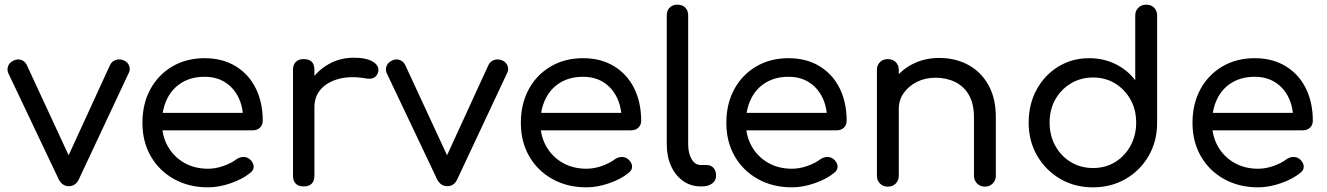

<svg xmlns="http://www.w3.org/2000/svg" viewBox="-20 -801 5701 825"><path d="M276 -1Q247 -1 232 -31L16 -486Q9 -502 15 -517.5Q21 -533 39 -541Q55 -549 71 -543.5Q87 -538 95 -522L298 -84H252L453 -522Q461 -538 478 -543.5Q495 -549 513 -541Q529 -534 535 -518Q541 -502 533 -487L319 -31Q305 -1 276 -1Z M874 4Q792 4 728 -31.5Q664 -67 628 -129.5Q592 -192 592 -273Q592 -355 626 -417.5Q660 -480 720.5 -515.5Q781 -551 859 -551Q936 -551 992.5 -516.5Q1049 -482 1079 -421.5Q1109 -361 1109 -282Q1109 -264 1097 -252.5Q1085 -241 1066 -241H656V-316H1067L1025 -287Q1025 -340 1005 -381.5Q985 -423 948 -447Q911 -471 859 -471Q802 -471 760.5 -445.5Q719 -420 697.5 -375Q676 -330 676 -273Q676 -216 701.5 -171.5Q727 -127 771.5 -101.5Q816 -76 874 -76Q907 -76 940.5 -88Q974 -100 995 -116Q1009 -126 1025 -126.5Q1041 -127 1053 -117Q1069 -103 1070 -86.5Q1071 -70 1055 -58Q1022 -31 971 -13.5Q920 4 874 4Z M1282 -340Q1283 -401 1312.5 -449Q1342 -497 1391.5 -525Q1441 -553 1500 -553Q1555 -553 1583 -535.5Q1611 -518 1605 -492Q1601 -478 1592.5 -471Q1584 -464 1572 -463Q1560 -462 1546 -465Q1484 -475 1435.5 -462Q1387 -449 1359 -418Q1331 -387 1331 -340ZM1285 0Q1263 0 1251 -11.5Q1239 -23 1239 -46V-501Q1239 -523 1251 -535Q1263 -547 1285 -547Q1308 -547 1319.5 -535.5Q1331 -524 1331 -501V-46Q1331 -24 1319.5 -12Q1308 0 1285 0Z M1902 -1Q1873 -1 1858 -31L1642 -486Q1635 -502 1641 -517.5Q1647 -533 1665 -541Q1681 -549 1697 -543.5Q1713 -538 1721 -522L1924 -84H1878L2079 -522Q2087 -538 2104 -543.5Q2121 -549 2139 -541Q2155 -534 2161 -518Q2167 -502 2159 -487L1945 -31Q1931 -1 1902 -1Z M2500 4Q2418 4 2354 -31.5Q2290 -67 2254 -129.5Q2218 -192 2218 -273Q2218 -355 2252 -417.5Q2286 -480 2346.5 -515.5Q2407 -551 2485 -551Q2562 -551 2618.5 -516.5Q2675 -482 2705 -421.5Q2735 -361 2735 -282Q2735 -264 2723 -252.5Q2711 -241 2692 -241H2282V-316H2693L2651 -287Q2651 -340 2631 -381.5Q2611 -423 2574 -447Q2537 -471 2485 -471Q2428 -471 2386.5 -445.5Q2345 -420 2323.5 -375Q2302 -330 2302 -273Q2302 -216 2327.5 -171.5Q2353 -127 2397.5 -101.5Q2442 -76 2500 -76Q2533 -76 2566.5 -88Q2600 -100 2621 -116Q2635 -126 2651 -126.5Q2667 -127 2679 -117Q2695 -103 2696 -86.5Q2697 -70 2681 -58Q2648 -31 2597 -13.5Q2546 4 2500 4Z M2991 0Q2948 0 2915 -23.5Q2882 -47 2863.5 -87.5Q2845 -128 2845 -181V-735Q2845 -756 2857.5 -768.5Q2870 -781 2891 -781Q2912 -781 2924.5 -768.5Q2937 -756 2937 -735V-181Q2937 -142 2952 -117Q2967 -92 2991 -92H3016Q3035 -92 3046 -79.5Q3057 -67 3057 -46Q3057 -25 3040 -12.5Q3023 0 2997 0Z M3383 4Q3301 4 3237 -31.5Q3173 -67 3137 -129.5Q3101 -192 3101 -273Q3101 -355 3135 -417.5Q3169 -480 3229.5 -515.5Q3290 -551 3368 -551Q3445 -551 3501.5 -516.5Q3558 -482 3588 -421.5Q3618 -361 3618 -282Q3618 -264 3606 -252.5Q3594 -241 3575 -241H3165V-316H3576L3534 -287Q3534 -340 3514 -381.5Q3494 -423 3457 -447Q3420 -471 3368 -471Q3311 -471 3269.5 -445.5Q3228 -420 3206.5 -375Q3185 -330 3185 -273Q3185 -216 3210.5 -171.5Q3236 -127 3280.5 -101.5Q3325 -76 3383 -76Q3416 -76 3449.5 -88Q3483 -100 3504 -116Q3518 -126 3534 -126.5Q3550 -127 3562 -117Q3578 -103 3579 -86.5Q3580 -70 3564 -58Q3531 -31 3480 -13.5Q3429 4 3383 4Z M4212 1Q4192 1 4178.5 -12.5Q4165 -26 4165 -46V-297Q4165 -355 4143.5 -392.5Q4122 -430 4084.5 -448.5Q4047 -467 4000 -467Q3955 -467 3919.5 -449Q3884 -431 3863 -401Q3842 -371 3842 -333H3781Q3782 -396 3813 -445.5Q3844 -495 3897 -523.5Q3950 -552 4016 -552Q4085 -552 4140 -522.5Q4195 -493 4227 -436Q4259 -379 4259 -297V-46Q4259 -26 4245.5 -12.5Q4232 1 4212 1ZM3795 1Q3774 1 3761 -12.5Q3748 -26 3748 -46V-500Q3748 -521 3761 -534Q3774 -547 3795 -547Q3816 -547 3829 -534Q3842 -521 3842 -500V-46Q3842 -26 3829 -12.5Q3816 1 3795 1Z M4676 4Q4598 4 4535.5 -32.5Q4473 -69 4436.5 -132Q4400 -195 4400 -274Q4400 -353 4434 -415.5Q4468 -478 4527 -514.5Q4586 -551 4660 -551Q4722 -551 4773.5 -525.5Q4825 -500 4858 -456V-734Q4858 -755 4871.5 -768Q4885 -781 4905 -781Q4926 -781 4939 -768Q4952 -755 4952 -734V-273Q4952 -194 4915.5 -131Q4879 -68 4816.5 -32Q4754 4 4676 4ZM4676 -79Q4730 -79 4771.5 -104.5Q4813 -130 4837.5 -174.5Q4862 -219 4862 -274Q4862 -330 4837.5 -373.5Q4813 -417 4771.5 -442.5Q4730 -468 4676 -468Q4624 -468 4581.5 -442.5Q4539 -417 4514.5 -373.5Q4490 -330 4490 -274Q4490 -219 4514.5 -174.5Q4539 -130 4581.5 -104.5Q4624 -79 4676 -79Z M5386 4Q5304 4 5240 -31.5Q5176 -67 5140 -129.5Q5104 -192 5104 -273Q5104 -355 5138 -417.5Q5172 -480 5232.5 -515.5Q5293 -551 5371 -551Q5448 -551 5504.5 -516.5Q5561 -482 5591 -421.5Q5621 -361 5621 -282Q5621 -264 5609 -252.5Q5597 -241 5578 -241H5168V-316H5579L5537 -287Q5537 -340 5517 -381.5Q5497 -423 5460 -447Q5423 -471 5371 -471Q5314 -471 5272.5 -445.5Q5231 -420 5209.5 -375Q5188 -330 5188 -273Q5188 -216 5213.5 -171.5Q5239 -127 5283.5 -101.5Q5328 -76 5386 -76Q5419 -76 5452.5 -88Q5486 -100 5507 -116Q5521 -126 5537 -126.5Q5553 -127 5565 -117Q5581 -103 5582 -86.5Q5583 -70 5567 -58Q5534 -31 5483 -13.5Q5432 4 5386 4Z"/></svg>

Font: Comfortaa SemiBold
Style: Regular
Weight: 600
Designer: Johan Aakerlund
Foundry: Johan Aakerlund
Version: Version 3.104; ttfautohint (v1.8.1.43-b0c9)